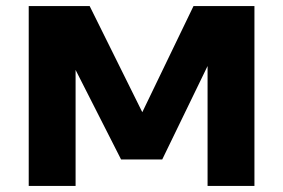

<svg xmlns="http://www.w3.org/2000/svg" viewBox="-20 -615 937 635"><path d="M75 0V-595H276.5L460.5 -224H441L620 -595H821.5V0H666.5V-459.5H697L516.5 -87.5H380.5L191.5 -459.5H230V0Z"/></svg>

Font: Encode Sans SC SemiExpanded
Style: Bold
Weight: 700
Width: 6
Designer: Multiple Designers
Foundry: Impallari Type
Version: Version 3.002